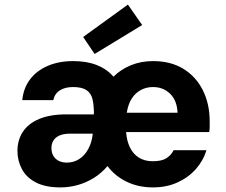

<svg xmlns="http://www.w3.org/2000/svg" viewBox="-20 -804 982 836"><path d="M243 12Q178 12 136.5 -9.5Q95 -31 75.5 -67.5Q56 -104 56 -147Q56 -194 79.5 -230Q103 -266 150.5 -286Q198 -306 269 -306H389Q389 -347 382.5 -373Q376 -399 356 -412Q336 -425 298 -425Q263 -425 240.5 -410.5Q218 -396 212 -368H77Q82 -420 110.5 -458Q139 -496 187.5 -517Q236 -538 299 -538Q358 -538 402 -520.5Q446 -503 474 -470Q506 -502 550 -520Q594 -538 646 -538Q724 -538 779 -504Q834 -470 863.5 -410.5Q893 -351 893 -276Q893 -266 893 -254Q893 -242 891 -229H529Q532 -190 546 -161.5Q560 -133 585 -117.5Q610 -102 645 -102Q684 -102 704.5 -115Q725 -128 736 -150H879Q865 -104 832.5 -67.5Q800 -31 752.5 -9.5Q705 12 646 12Q583 12 532 -12.5Q481 -37 448 -81Q422 -50 389 -29.5Q356 -9 319 1.5Q282 12 243 12ZM271 -96Q301 -96 325 -111.5Q349 -127 364.5 -155.5Q380 -184 384 -222H285Q257 -222 239 -214Q221 -206 212.5 -192Q204 -178 204 -160Q204 -139 212.5 -125Q221 -111 236 -103.5Q251 -96 271 -96ZM532 -313H753Q751 -366 721 -395.5Q691 -425 646 -425Q618 -425 594 -412.5Q570 -400 554 -375.5Q538 -351 532 -313ZM392 -569 342 -643 537 -784 599 -695Z"/></svg>

Font: DM Sans 9pt ExtraBold
Style: Regular
Weight: 800
Version: Version 4.004;gftools[0.9.30]